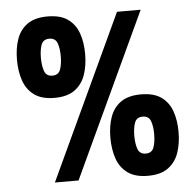

<svg xmlns="http://www.w3.org/2000/svg" viewBox="-51 -751 823 808"><g transform="rotate(-5 360.5 -346.5)"><path d="M472 -693H572L249 0H149ZM220 -528Q220 -560 212 -582.5Q204 -605 178 -605Q152 -605 144 -582.5Q136 -560 136 -528Q136 -495 144 -472Q152 -449 178 -449Q204 -449 212 -472Q220 -495 220 -528ZM35 -528Q35 -577 48.5 -615.5Q62 -654 93.5 -676.5Q125 -699 179 -699Q233 -699 264.5 -676.5Q296 -654 309.5 -615.5Q323 -577 323 -528Q323 -479 309.5 -440Q296 -401 264.5 -378Q233 -355 179 -355Q125 -355 93.5 -378Q62 -401 48.5 -440Q35 -479 35 -528ZM583 -167Q583 -199 575 -221.5Q567 -244 541 -244Q515 -244 507 -221.5Q499 -199 499 -167Q499 -134 507 -111Q515 -88 541 -88Q567 -88 575 -111Q583 -134 583 -167ZM398 -167Q398 -216 411.5 -254.5Q425 -293 456.5 -315.5Q488 -338 542 -338Q596 -338 627.5 -315.5Q659 -293 672.5 -254.5Q686 -216 686 -167Q686 -118 672.5 -79Q659 -40 627.5 -17Q596 6 542 6Q488 6 456.5 -17Q425 -40 411.5 -79Q398 -118 398 -167Z"/></g></svg>

Font: Khand Variable Light
Style: Regular
Weight: 300
Designer: Satya Rajpurohit
Foundry: Indian Type Foundry
Version: Version 3.000